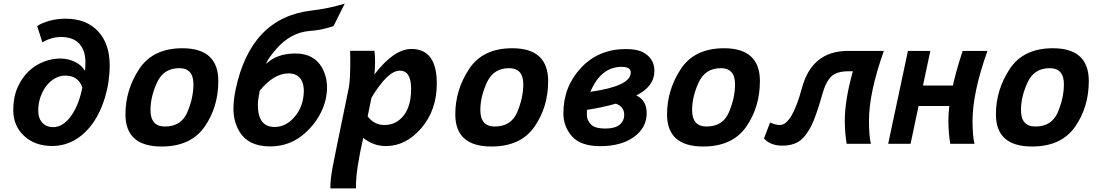

<svg xmlns="http://www.w3.org/2000/svg" viewBox="-20 -793 6080 1059"><path d="M268.1 12.2Q172.4 12.2 112.8 -43.5Q53.2 -99.1 53.2 -185.1Q53.2 -256.8 76.9 -310.5Q100.6 -364.3 137.9 -399.7Q175.3 -435.1 221.2 -452.6Q267.1 -470.2 312 -470.2Q356.9 -470.2 395.5 -450.7Q430.2 -433.1 446.8 -404.8H449.2Q451.2 -429.2 451.2 -449.2Q451.2 -515.6 417 -552.2Q382.8 -588.9 317.9 -588.9Q261.7 -588.9 213.9 -559.1L185.1 -648.9Q209 -666 250.5 -677.7Q294.9 -689.9 340.8 -689.9Q456.1 -689.9 520.5 -620.8Q585 -551.8 585 -433.1Q585 -342.3 559.1 -255.9Q522.9 -135.7 451.2 -65.4Q371.6 12.2 268.1 12.2ZM272.9 -91.8Q329.6 -91.8 375 -157.7Q416.5 -218.3 434.1 -311Q411.1 -376 339.8 -376Q310.5 -376 283.7 -361.1Q256.8 -346.2 236.3 -320.1Q215.8 -293.9 203.4 -258.5Q190.9 -223.1 190.9 -182.1Q190.9 -140.6 213.4 -116.2Q235.8 -91.8 272.9 -91.8Z M871.1 15.1Q671.9 15.1 671.9 -162.1Q671.9 -296.4 747.3 -411.6Q822.8 -526.9 986.3 -526.9Q1184.1 -526.9 1184.1 -345.7Q1184.1 -202.1 1108.2 -93.5Q1032.2 15.1 871.1 15.1ZM889.6 -95.2Q980 -95.2 1013.4 -174.3Q1046.9 -253.4 1046.9 -328.1Q1046.9 -417 968.3 -417Q882.3 -417 846.2 -338.1Q810.1 -259.3 810.1 -186Q810.1 -95.2 889.6 -95.2Z M1494.1 -92.8Q1549.3 -92.8 1592 -134.8Q1634.8 -176.8 1649.4 -236.3Q1655.8 -265.6 1655.8 -290.5Q1655.8 -322.8 1645.5 -345.2Q1625 -388.2 1570.8 -388.2Q1491.2 -388.2 1412.6 -293Q1402.3 -241.7 1402.3 -214.4Q1402.3 -92.8 1494.1 -92.8ZM1470.2 14.6Q1343.8 14.6 1295.4 -76.7Q1267.6 -129.4 1267.6 -192.4Q1267.6 -241.7 1279.8 -299.8Q1363.3 -696.3 1698.7 -734.9Q1793.5 -746.1 1881.3 -772.9L1819.8 -649.4Q1754.4 -626.5 1691.4 -622.6Q1583 -614.7 1503.9 -522.9Q1453.6 -464.8 1448.2 -440.9Q1507.3 -498 1609.9 -498Q1710.9 -498 1755.4 -420.9Q1783.7 -371.1 1783.7 -310.5Q1783.7 -280.3 1776.9 -247.1Q1752.4 -142.6 1668.2 -64Q1584 14.6 1470.2 14.6Z M1943.4 246.1H1802.2V238.3Q1802.2 198.2 1814 132.3Q1819.3 101.1 1903.8 -309.1Q1912.1 -350.1 1912.1 -460Q1912.1 -489.7 1911.1 -512.7H2045.4Q2048.8 -483.9 2048.8 -451.2Q2048.8 -416 2044.9 -381.8Q2152.3 -522.9 2249.5 -522.9Q2389.2 -522.9 2389.2 -332Q2389.2 -186 2304.2 -86.7Q2219.2 12.7 2107.9 12.7Q2040 12.7 1983.4 -32.7Q1943.4 143.6 1943.4 231.9ZM2099.6 -103.5Q2165.5 -103.5 2206.5 -155.8Q2247.6 -208 2247.6 -302.7Q2247.6 -403.3 2185.1 -403.3Q2118.7 -403.3 2028.8 -253.9L2007.8 -150.9Q2044.9 -103.5 2099.6 -103.5Z M2690.4 15.1Q2491.2 15.1 2491.2 -162.1Q2491.2 -296.4 2566.7 -411.6Q2642.1 -526.9 2805.7 -526.9Q3003.4 -526.9 3003.4 -345.7Q3003.4 -202.1 2927.5 -93.5Q2851.6 15.1 2690.4 15.1ZM2709 -95.2Q2799.3 -95.2 2832.8 -174.3Q2866.2 -253.4 2866.2 -328.1Q2866.2 -417 2787.6 -417Q2701.7 -417 2665.5 -338.1Q2629.4 -259.3 2629.4 -186Q2629.4 -95.2 2709 -95.2Z M3291 13.2Q3183.6 13.2 3135.5 -40.5Q3087.4 -94.2 3087.4 -168.5Q3087.4 -314.5 3184.3 -418.5Q3281.2 -522.5 3432.6 -522.5Q3499 -522.5 3535.6 -499.5Q3589.4 -465.8 3589.4 -401.4Q3589.4 -316.4 3489.7 -266.6Q3546.9 -239.7 3546.9 -169.4Q3546.9 -88.4 3476.6 -37.6Q3406.2 13.2 3291 13.2ZM3236.3 -286.6Q3459 -317.9 3459 -393.1Q3459 -424.3 3409.2 -424.3Q3294.4 -424.3 3236.3 -286.6ZM3318.4 -84Q3371.1 -84 3397 -104.7Q3422.9 -125.5 3422.9 -160.2Q3422.9 -204.6 3376.5 -221.2Q3298.3 -199.2 3217.3 -187Q3216.8 -183.1 3216.8 -160.6Q3216.8 -130.4 3238.8 -107.2Q3260.7 -84 3318.4 -84Z M3858.4 15.1Q3659.2 15.1 3659.2 -162.1Q3659.2 -296.4 3734.6 -411.6Q3810.1 -526.9 3973.6 -526.9Q4171.4 -526.9 4171.4 -345.7Q4171.4 -202.1 4095.5 -93.5Q4019.5 15.1 3858.4 15.1ZM3877 -95.2Q3967.3 -95.2 4000.7 -174.3Q4034.2 -253.4 4034.2 -328.1Q4034.2 -417 3955.6 -417Q3869.6 -417 3833.5 -338.1Q3797.4 -259.3 3797.4 -186Q3797.4 -95.2 3877 -95.2Z M4855 -512.2Q4772.9 -281.2 4772.9 -127.4Q4772.9 -40.5 4783.7 0H4649.9Q4640.1 -58.1 4639.6 -126Q4639.6 -241.2 4684.1 -399.9H4658.2Q4594.7 -399.9 4564.5 -370.6Q4534.2 -341.3 4514.4 -269Q4494.6 -196.8 4469.7 -132.3Q4444.8 -67.9 4406 -28.8Q4367.2 10.3 4294.4 10.3Q4229.5 10.3 4193.8 -29.3L4227.5 -117.2Q4258.3 -103.5 4281.2 -103.5Q4348.1 -103.5 4403.3 -307.9Q4458.5 -512.2 4657.2 -512.2Z M5002.4 0H4878.9L4987.8 -512.2H5111.3L5070.8 -321.3H5240.2L5216.3 -208.5H5046.4ZM5289.6 -512.2H5426.3Q5344.2 -281.2 5344.2 -127.4Q5344.2 -40.5 5355 0H5221.2Q5211.4 -58.1 5210.9 -126Q5210.9 -274.9 5289.6 -512.2Z M5672.4 15.1Q5473.1 15.1 5473.1 -162.1Q5473.1 -296.4 5548.6 -411.6Q5624 -526.9 5787.6 -526.9Q5985.4 -526.9 5985.4 -345.7Q5985.4 -202.1 5909.4 -93.5Q5833.5 15.1 5672.4 15.1ZM5690.9 -95.2Q5781.2 -95.2 5814.7 -174.3Q5848.1 -253.4 5848.1 -328.1Q5848.1 -417 5769.5 -417Q5683.6 -417 5647.5 -338.1Q5611.3 -259.3 5611.3 -186Q5611.3 -95.2 5690.9 -95.2Z"/></svg>

Font: Cadman
Style: Bold Italic
Weight: 700
Italic angle: -12°
Designer: Paul James MIller
Foundry: High-Logic / Made with FontCreator
Version: Version 2.114;March 28, 2021;FontCreator 13.0.0.2683 64-bit